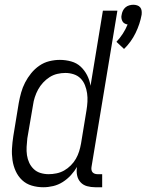

<svg xmlns="http://www.w3.org/2000/svg" viewBox="-20 -780 616 808"><path d="M502 -574 470 -604Q485 -620 497 -638.5Q509 -657 517 -677Q510 -678 504 -681.5Q498 -685 495 -691Q492 -697 491 -704Q490 -711 492 -718Q493 -726 497 -734.5Q501 -743 508 -749Q515 -755 524 -757.5Q533 -760 541 -760Q549 -760 557 -757.5Q565 -755 570 -749Q575 -743 576 -734.5Q577 -726 576 -718Q569 -679 550.5 -641Q532 -603 502 -574ZM162 8Q137 8 113.5 1Q90 -6 73 -22Q56 -38 46 -60Q36 -82 32.5 -106.5Q29 -131 30.5 -156Q32 -181 36 -207L59 -347Q63 -369 69 -390.5Q75 -412 85.5 -432.5Q96 -453 111 -471.5Q126 -490 145.5 -503.5Q165 -517 187.5 -522.5Q210 -528 232 -528Q256 -528 279.5 -521.5Q303 -515 319.5 -499.5Q336 -484 346.5 -463.5Q357 -443 361 -419L413 -735H474L365 -77Q364 -71 365 -65Q366 -59 369.5 -55Q373 -51 378.5 -49Q384 -47 390 -47H410V8H381Q363 8 346.5 3.5Q330 -1 319 -13Q308 -25 304.5 -42Q301 -59 304 -77L305 -79Q294 -60 278.5 -43Q263 -26 244 -14Q225 -2 204 3Q183 8 162 8ZM185 -47Q201 -47 218 -50.5Q235 -54 250 -62.5Q265 -71 278 -84Q291 -97 299.5 -112Q308 -127 313 -143Q318 -159 321 -176L344 -316Q347 -334 348 -352Q349 -370 346.5 -387.5Q344 -405 337.5 -421.5Q331 -438 319 -450Q307 -462 290 -467.5Q273 -473 255 -473Q238 -473 221 -469Q204 -465 189 -455.5Q174 -446 161.5 -432.5Q149 -419 140.5 -403.5Q132 -388 126.5 -371Q121 -354 119 -338L95 -198Q93 -180 92 -162Q91 -144 93.5 -127Q96 -110 103 -95Q110 -80 122 -68.5Q134 -57 150.5 -52Q167 -47 185 -47Z"/></svg>

Font: Iosevka Light
Style: Italic
Weight: 300
Italic angle: -9°
Monospace: yes
Designer: Belleve Invis
Foundry: Belleve Invis
Version: Version 32.5.0; ttfautohint (v1.8.4)